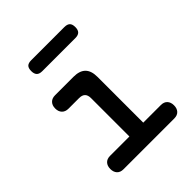

<svg xmlns="http://www.w3.org/2000/svg" viewBox="-205 -880 1010 1010"><g transform="rotate(-45 300.0 -374.5)"><path d="M508 -100Q531 -100 543.5 -86.5Q556 -73 556 -50Q556 -27 543.5 -13.5Q531 0 508 0H130Q107 0 94.5 -13.5Q82 -27 82 -50Q82 -73 94.5 -86.5Q107 -100 130 -100H274V-386Q274 -408 263 -419Q252 -430 230 -430H151Q128 -430 115 -443.5Q102 -457 102 -480Q102 -503 115 -516.5Q128 -530 151 -530H288Q333 -530 355 -508Q377 -486 377 -441V-100ZM193 -667Q171 -667 161.5 -677.5Q152 -688 152 -708Q152 -730 161.5 -739.5Q171 -749 193 -749H439Q460 -749 470 -739.5Q480 -730 480 -708Q480 -687 470 -677Q460 -667 439 -667Z"/></g></svg>

Font: Maple Mono NL Medium
Style: Regular
Weight: 500
Monospace: yes
Designer: subframe7536
Version: Version 7.000